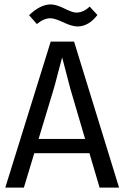

<svg xmlns="http://www.w3.org/2000/svg" viewBox="-20 -847 561 867"><path d="M87.9 0 134.8 -155.3H383.8L429.7 0H517.6L314.5 -659.2H209L3.9 0ZM221.7 -442.4Q227.5 -460.9 243.2 -522.5Q255.9 -568.4 260.7 -587.9Q264.6 -572.3 274.4 -535.2Q292 -465.8 297.9 -445.3L364.3 -219.7H154.3ZM325.2 -790Q306.6 -790 264.6 -811.5Q231.4 -827.1 208 -827.1Q161.1 -826.2 111.3 -778.3L146.5 -738.3Q177.7 -764.6 208 -764.6Q227.5 -764.6 272.5 -743.2Q306.6 -727.5 331.1 -727.5Q380.9 -728.5 419.9 -779.3L384.8 -817.4Q358.4 -791 325.2 -790Z"/></svg>

Font: Yaldevi Colombo Medium
Style: Regular
Weight: 500
Designer: Sol Matas, Denzil Rajitha, Kosala Senevirathne and Pathum Egodawatta
Foundry: Mooniak
Version: Version 1.020 ; ttfautohint (v1.6)